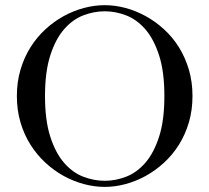

<svg xmlns="http://www.w3.org/2000/svg" viewBox="-20 -714 818 750"><path d="M155.8 -338.9Q155.8 -244.1 176.3 -180.4Q196.8 -116.7 230 -78.4Q263.2 -40 304.9 -23.9Q346.7 -7.8 389.2 -7.8Q431.6 -7.8 473.1 -23.9Q514.6 -40 547.9 -78.4Q581.1 -116.7 601.6 -180.4Q622.1 -244.1 622.1 -338.9Q622.1 -433.6 601.6 -497.3Q581.1 -561 547.9 -599.4Q514.6 -637.7 473.1 -653.8Q431.6 -669.9 389.2 -669.9Q346.7 -669.9 304.9 -653.8Q263.2 -637.7 230 -599.4Q196.8 -561 176.3 -497.3Q155.8 -433.6 155.8 -338.9ZM389.2 16.1Q349.1 16.1 307.9 5.1Q266.6 -5.9 228.5 -26.9Q190.4 -47.9 157.2 -78.6Q124 -109.4 99.1 -148.7Q74.2 -188 60.1 -235.8Q45.9 -283.7 45.9 -338.9Q45.9 -394 60.1 -441.9Q74.2 -489.7 99.1 -529.3Q124 -568.8 157.2 -599.4Q190.4 -629.9 228.5 -650.9Q266.6 -671.9 307.9 -682.9Q349.1 -693.8 389.2 -693.8Q429.2 -693.8 470.2 -682.9Q511.2 -671.9 549.3 -650.9Q587.4 -629.9 620.8 -599.4Q654.3 -568.8 679 -529.3Q703.6 -489.7 717.8 -441.9Q731.9 -394 731.9 -338.9Q731.9 -283.7 717.8 -235.8Q703.6 -188 679 -148.7Q654.3 -109.4 620.8 -78.6Q587.4 -47.9 549.3 -26.9Q511.2 -5.9 470.2 5.1Q429.2 16.1 389.2 16.1Z"/></svg>

Font: XB Zar
Style: Regular
Weight: 400
Designer: Behnam
Foundry: Irmug
Version: Version 8.005 2009